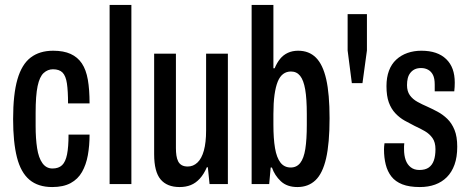

<svg xmlns="http://www.w3.org/2000/svg" viewBox="-20 -744 1892 776"><path d="M191 12Q134 12 99 -17.5Q64 -47 48.5 -108Q33 -169 33 -263Q33 -363 50.5 -423.5Q68 -484 104 -511.5Q140 -539 195 -539Q237 -539 265.5 -526Q294 -513 311 -487.5Q328 -462 335 -422Q342 -382 342 -326H255Q255 -376 250.5 -406.5Q246 -437 233 -450.5Q220 -464 194 -464Q173 -464 156.5 -449Q140 -434 132 -396Q124 -358 124 -288V-235Q124 -184 130 -145Q136 -106 151.5 -84.5Q167 -63 192 -63Q217 -63 231 -76.5Q245 -90 251 -120Q257 -150 257 -200H342Q342 -155 335 -116.5Q328 -78 311.5 -49Q295 -20 265.5 -4Q236 12 191 12Z M423 0V-724H511V0Z M706 12Q655 12 629 -19Q603 -50 603 -121V-527H691V-145Q691 -129 693 -115.5Q695 -102 700 -92Q705 -82 714.5 -76.5Q724 -71 739 -71Q761 -71 778 -87Q795 -103 804 -135.5Q813 -168 813 -217V-527H901V0H827L820 -68H816Q804 -40 787.5 -22Q771 -4 751 4Q731 12 706 12Z M1182 12Q1140 12 1115 -11.5Q1090 -35 1079 -67H1074L1068 0H997V-724H1085V-468H1090Q1099 -490 1112 -506Q1125 -522 1143.5 -530.5Q1162 -539 1185 -539Q1229 -539 1257 -511Q1285 -483 1298.5 -423.5Q1312 -364 1312 -266Q1312 -165 1298 -104Q1284 -43 1255 -15.5Q1226 12 1182 12ZM1155 -67Q1179 -67 1193.5 -85.5Q1208 -104 1214 -142Q1220 -180 1220 -240V-283Q1220 -345 1213.5 -382.5Q1207 -420 1193 -437.5Q1179 -455 1156 -455Q1138 -455 1124.5 -445Q1111 -435 1102.5 -414Q1094 -393 1089.5 -360.5Q1085 -328 1085 -283V-240Q1085 -184 1091.5 -145.5Q1098 -107 1113.5 -87Q1129 -67 1155 -67Z M1402 -408 1385 -540V-687H1463V-540L1445 -408Z M1677 12Q1634 12 1606 1Q1578 -10 1562 -30.5Q1546 -51 1539 -79Q1532 -107 1532 -140Q1532 -145 1532.5 -152Q1533 -159 1534 -165H1614Q1613 -158 1613 -152.5Q1613 -147 1613 -141Q1613 -116 1619.5 -97.5Q1626 -79 1640 -68Q1654 -57 1675 -57Q1699 -57 1713 -67Q1727 -77 1733.5 -95.5Q1740 -114 1740 -141Q1740 -169 1728 -186Q1716 -203 1697 -214Q1678 -225 1656 -235Q1636 -245 1615.5 -256.5Q1595 -268 1578 -286Q1561 -304 1551.5 -330Q1542 -356 1542 -396Q1542 -431 1552 -458Q1562 -485 1581.5 -503Q1601 -521 1627 -530Q1653 -539 1683 -539Q1716 -539 1741 -530.5Q1766 -522 1783.5 -505Q1801 -488 1809.5 -464.5Q1818 -441 1818 -410Q1818 -402 1817.5 -392.5Q1817 -383 1816 -375H1737V-402Q1737 -427 1730 -441Q1723 -455 1710.5 -462Q1698 -469 1682 -469Q1667 -469 1656.5 -464Q1646 -459 1638.5 -449.5Q1631 -440 1628 -427.5Q1625 -415 1625 -400Q1625 -375 1636.5 -359Q1648 -343 1667 -332.5Q1686 -322 1707 -313Q1727 -304 1748.5 -292.5Q1770 -281 1788 -263.5Q1806 -246 1817 -219Q1828 -192 1828 -151Q1828 -109 1817 -78.5Q1806 -48 1786 -28Q1766 -8 1738.5 2Q1711 12 1677 12Z"/></svg>

Font: Archivo ExtraCondensed Medium
Style: Regular
Weight: 500
Width: 2
Designer: Hector Gatti
Foundry: Omnibus-Type
Version: Version 2.001